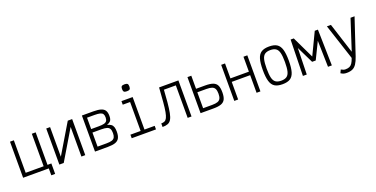

<svg xmlns="http://www.w3.org/2000/svg" viewBox="-25 -1876 6049 3092"><g transform="rotate(-20 3000.0 -330.0)"><path d="M57 0V-618H123V-61H431V-618H497V0ZM497 118V0H465V-61H563V118Z M678 0V-618H744V0H678L1047 -618H1122V0H1056V-618H1122L753 0Z M1289 0V-618H1484Q1566 -618 1614 -603Q1662 -588 1683 -554Q1704 -520 1704 -461Q1704 -407 1685 -380.5Q1666 -354 1617 -338Q1659 -328 1683.5 -310.5Q1708 -293 1718.5 -262Q1729 -231 1729 -182Q1729 -114 1708 -74Q1687 -34 1639.5 -17Q1592 0 1509 0ZM1355 -61H1509Q1568 -61 1601.5 -72Q1635 -83 1649 -109.5Q1663 -136 1663 -182Q1663 -229 1649 -255Q1635 -281 1601.5 -291.5Q1568 -302 1509 -302H1355ZM1355 -362H1484Q1543 -362 1576.5 -370.5Q1610 -379 1624 -400.5Q1638 -422 1638 -461Q1638 -498 1624 -519Q1610 -540 1576.5 -548.5Q1543 -557 1484 -557H1355Z M2093 0V-599L2134 -557H1967V-618H2159V0ZM1918 0V-61H2334V0ZM2105 -737Q2069 -737 2055.5 -750Q2042 -763 2042 -797Q2042 -831 2055.5 -843.5Q2069 -856 2105 -856Q2141 -856 2154.5 -843.5Q2168 -831 2168 -797Q2168 -763 2154.5 -750Q2141 -737 2105 -737Z M2877 0V-557H2633V-618H2943V0ZM2447 0V-61Q2481 -61 2505 -72Q2529 -83 2545.5 -115.5Q2562 -148 2573.5 -209.5Q2585 -271 2593.5 -371Q2602 -471 2612 -618H2677Q2667 -459 2657 -350Q2647 -241 2633.5 -172Q2620 -103 2597.5 -65.5Q2575 -28 2538.5 -14Q2502 0 2447 0Z M3098 0V-618H3164V-16L3120 -61H3320Q3380 -61 3414 -73.5Q3448 -86 3462.5 -115.5Q3477 -145 3477 -197Q3477 -249 3462.5 -279Q3448 -309 3414 -321.5Q3380 -334 3320 -334H3126V-394H3320Q3405 -394 3453.5 -376Q3502 -358 3522.5 -315.5Q3543 -273 3543 -197Q3543 -122 3522.5 -79Q3502 -36 3453.5 -18Q3405 0 3320 0Z M4058 0V-618H4124V0ZM3676 0V-618H3742V0ZM3705 -302V-362H4095V-302Z M4500 14Q4416 14 4367.5 -16.5Q4319 -47 4298 -118Q4277 -189 4277 -309Q4277 -430 4298 -500.5Q4319 -571 4367.5 -601.5Q4416 -632 4500 -632Q4585 -632 4633 -601.5Q4681 -571 4702 -500.5Q4723 -430 4723 -309Q4723 -189 4702 -118Q4681 -47 4633 -16.5Q4585 14 4500 14ZM4500 -47Q4560 -47 4594.5 -71Q4629 -95 4643 -152Q4657 -209 4657 -309Q4657 -410 4643 -466.5Q4629 -523 4594.5 -547Q4560 -571 4500 -571Q4440 -571 4405.5 -547Q4371 -523 4357 -466.5Q4343 -410 4343 -309Q4343 -209 4357 -152Q4371 -95 4405.5 -71Q4440 -47 4500 -47Z M4852 0 4866 -618H4920L5100 -242L5280 -618H5334L5348 0H5282L5271 -450L5131 -163H5069L4929 -450L4918 0Z M5534 196Q5503 196 5481.5 189.5Q5460 183 5434 166L5460 111Q5486 125 5501 130Q5516 135 5534 135Q5576 135 5603.5 122.5Q5631 110 5651 79.5Q5671 49 5689 -4L5488 -618H5557L5724 -97L5893 -618H5962L5757 -3Q5732 71 5703 115Q5674 159 5634 177.5Q5594 196 5534 196Z"/></g></svg>

Font: Victor Mono Light
Style: Regular
Weight: 300
Monospace: yes
Designer: Rune Bjørnerås
Version: Version 1.561;gftools[0.9.30]